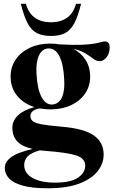

<svg xmlns="http://www.w3.org/2000/svg" viewBox="-20 -752 594 1004"><path d="M243.5 -180Q214.5 -180 188 -185Q161 -180.5 150 -169.8Q139 -159 139 -146Q139 -129 150.8 -118.8Q162.5 -108.5 197.5 -102Q232.5 -95.5 302.5 -89.5Q420.5 -79.5 471.2 -43.5Q522 -7.5 522 56.5Q522 103 490.8 143Q459.5 183 395 207.8Q330.5 232.5 230 232.5Q146.5 232.5 97.2 218.2Q48 204 26.5 180Q5 156 5 126.5Q5 95 37.8 70.2Q70.5 45.5 150.5 27Q92 13 68.2 -14.8Q44.5 -42.5 44.5 -83.5Q44.5 -120.5 74.2 -148.8Q104 -177 160 -192Q103 -210 69.2 -251.8Q35.5 -293.5 35.5 -351.5Q35.5 -402 62.2 -441Q89 -480 135.8 -502Q182.5 -524 242 -524Q268 -524 292 -520Q362 -516 405 -517.8Q448 -519.5 472 -523.8Q496 -528 508.2 -531.8Q520.5 -535.5 529.5 -535.5Q539.5 -535.5 546.5 -528.2Q553.5 -521 553.5 -504Q553.5 -473 537.2 -452.5Q521 -432 500.5 -432Q485 -432 468.8 -444.2Q452.5 -456.5 428 -472Q403.5 -487.5 364 -496.5Q405.5 -474.5 428.5 -437.2Q451.5 -400 451.5 -352Q451.5 -301.5 425 -262.8Q398.5 -224 351.5 -202Q304.5 -180 243.5 -180ZM254.5 -205.5Q289.5 -209 304.8 -245Q320 -281 315.5 -340.5Q311.5 -418.5 289.8 -459.8Q268 -501 231 -498.5Q198.5 -496 182.8 -459.8Q167 -423.5 171 -364Q175 -287 197 -245Q219 -203 254.5 -205.5ZM106.5 110.5Q106.5 154 150.2 178.5Q194 203 268 203Q348.5 203 387 177.5Q425.5 152 425.5 114.5Q425.5 75 376.2 60Q327 45 217 37Q202.5 35.5 189 34Q142.5 46.5 124.5 66Q106.5 85.5 106.5 110.5ZM246.5 -635.5Q296 -635.5 329.5 -658.5Q363 -681.5 377.5 -732H404Q388 -667 368.5 -630.2Q349 -593.5 320 -578.8Q291 -564 246.5 -564Q202 -564 173 -578.8Q144 -593.5 124.5 -630.2Q105 -667 89 -732H115.5Q130 -681.5 163.5 -658.5Q197 -635.5 246.5 -635.5Z"/></svg>

Font: Newsreader Display SemiBold
Style: Regular
Weight: 600
Designer: Hugues Gentile
Foundry: Production Type
Version: Version 1.001